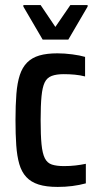

<svg xmlns="http://www.w3.org/2000/svg" viewBox="-20 -728 389 756"><path d="M207 8Q162 8 132 -1.5Q102 -11 83.5 -31Q65 -51 56 -82Q47 -113 44 -156Q41 -199 41 -255Q41 -314 44.5 -358Q48 -402 58 -432.5Q68 -463 87 -482Q106 -501 135 -509.5Q164 -518 206 -518Q234 -518 264.5 -514Q295 -510 315 -504V-427Q296 -432 274.5 -434Q253 -436 231 -436Q202 -436 183.5 -429Q165 -422 156 -403.5Q147 -385 143.5 -349Q140 -313 140 -255Q140 -196 143.5 -160Q147 -124 156.5 -105Q166 -86 184.5 -80Q203 -74 232 -74Q256 -74 277.5 -76.5Q299 -79 318 -83V-6Q292 1 264.5 4.5Q237 8 207 8ZM148 -572 72 -702V-708H140L198 -622L257 -708H325V-702L249 -572Z"/></svg>

Font: Saira Condensed SemiBold
Style: Regular
Weight: 600
Width: 3
Designer: Hector Gatti with collaboration of the Omnibus-Type team
Foundry: Omnibus-Type
Version: Version 1.100